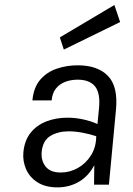

<svg xmlns="http://www.w3.org/2000/svg" viewBox="-20 -758 544 788"><path d="M216 11Q166 11 133.5 -10Q101 -31 86.8 -64.2Q72.5 -97.5 76 -134Q81 -182.5 106 -213.5Q131 -244.5 170.5 -259.8Q210 -275 257 -275Q288.5 -275 320.2 -268.2Q352 -261.5 380 -249L386 -310Q393 -374.5 370.5 -402.8Q348 -431 299 -431Q271 -431 247.5 -422Q224 -413 209.2 -394.2Q194.5 -375.5 192 -346H113Q118 -399.5 145.2 -431Q172.5 -462.5 213.2 -476.2Q254 -490 299 -490Q380.5 -490 422.8 -446.8Q465 -403.5 456 -308L427 0H366Q366 -20.5 366.5 -40.2Q367 -60 367 -80Q342.5 -34 303 -11.5Q263.5 11 216 11ZM229.5 -50Q266 -50 299 -68.2Q332 -86.5 353.2 -120Q374.5 -153.5 375 -199Q347.5 -208 318 -213.5Q288.5 -219 262 -219Q218.5 -219 187 -200.2Q155.5 -181.5 151 -134Q148 -99 167.2 -74.5Q186.5 -50 229.5 -50ZM242 -554.5 225.5 -604.5 449.5 -737.5 473 -667.5Z"/></svg>

Font: Karla
Style: Italic
Weight: 400
Italic angle: -8°
Designer: Jonathan Pinhorn
Version: Version 2.004;gftools[0.9.33]